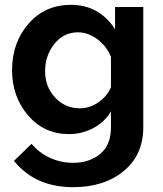

<svg xmlns="http://www.w3.org/2000/svg" viewBox="-20 -553 674 796"><path d="M30 -262Q30 -377 98.5 -455Q167 -533 274 -533Q391 -533 457 -432V-524H574V-25Q574 89 493 156Q412 223 283 223Q126 223 38 114L111 43Q141 80 186.5 101Q232 122 283 122Q351 122 395.5 85Q440 48 440 -25V-91Q414 -47 367 -22Q320 3 266 3Q163 3 96.5 -74.5Q30 -152 30 -262ZM440 -192V-317Q422 -362 383.5 -390.5Q345 -419 303 -419Q244 -419 205.5 -371Q167 -323 167 -258Q167 -193 208.5 -148.5Q250 -104 311 -104Q353 -104 389 -129.5Q425 -155 440 -192Z"/></svg>

Font: Raleway-v4020
Style: Bold
Weight: 700
Designer: Matt McInerney, Pablo Impallari, Rodrigo Fuenzalida
Foundry: Matt McInerney, Pablo Impallari, Rodrigo Fuenzalida
Version: Version 4.020;PS 004.020;hotconv 1.0.88;makeotf.lib2.5.64775